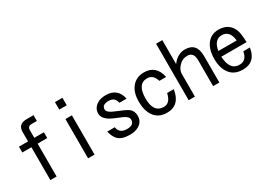

<svg xmlns="http://www.w3.org/2000/svg" viewBox="-16 -1482 3033 2213"><g transform="rotate(-30 1500.0 -376.0)"><path d="M84 -441.4V-518.6H205.1V-639.6Q202.1 -748 317.4 -749H411.1V-671.9H343.8Q287.1 -672.9 288.1 -619.1V-518.6H416V-441.4H288.1V-3.9H205.1V-441.4Z M707 -3.9V-526.4H793V-3.9ZM799.8 -755.9V-656.2H700.2V-755.9Z M1051.8 -160.2H1152.3Q1165 -71.3 1266.6 -71.3Q1360.4 -71.3 1360.4 -142.6Q1360.4 -184.6 1292 -213.9L1194.3 -254.9Q1065.4 -309.6 1065.4 -391.6Q1065.4 -459 1125 -501Q1169.9 -533.2 1245.1 -533.2Q1402.3 -533.2 1435.5 -377.9H1338.9Q1326.2 -459 1240.2 -459Q1153.3 -459 1153.3 -395.5Q1153.3 -356.4 1232.4 -323.2L1322.3 -285.2Q1398.4 -252.9 1418.9 -228.5Q1448.2 -193.4 1448.2 -142.6Q1448.2 -66.4 1384.8 -27.3Q1336.9 2.9 1263.7 2.9Q1158.2 2.9 1108.4 -44.9Q1071.3 -82 1051.8 -160.2Z M1955.1 -366.2H1865.2Q1835.9 -462.9 1756.8 -462.9Q1625 -462.9 1625 -268.6Q1625 -80.1 1761.7 -80.1Q1846.7 -80.1 1872.1 -200.2H1960.9Q1930.7 -2.9 1760.7 -2.9Q1647.5 -2.9 1589.8 -85Q1539.1 -158.2 1539.1 -277.3Q1539.1 -389.6 1589.8 -459Q1649.4 -540 1757.8 -540Q1918.9 -540 1955.1 -366.2Z M2045.9 -3.9V-755.9H2128.9V-437.5Q2200.2 -533.2 2298.8 -533.2Q2454.1 -533.2 2454.1 -357.4V-3.9H2371.1V-348.6Q2371.1 -456.1 2287.1 -456.1Q2229.5 -456.1 2188.5 -419.9Q2128.9 -367.2 2128.9 -302.7V-3.9Z M2622.1 -250Q2631.8 -64.5 2758.8 -64.5Q2854.5 -64.5 2873 -177.7H2960.9Q2934.6 3.9 2764.6 3.9Q2677.7 3.9 2625 -41Q2539.1 -113.3 2539.1 -267.6Q2539.1 -392.6 2595.7 -465.8Q2650.4 -537.1 2750 -537.1Q2879.9 -537.1 2932.6 -425.8Q2955.1 -377 2959 -250ZM2626 -324.2H2870.1Q2854.5 -462.9 2750 -462.9Q2647.5 -462.9 2626 -324.2Z"/></g></svg>

Font: MotoyaLCedar
Style: W3 mono
Weight: 400
Version: Version 1.01